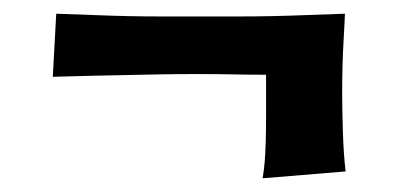

<svg xmlns="http://www.w3.org/2000/svg" viewBox="-20 -313 582 280"><path d="M363 -53Q365 -65 366 -77Q367 -89 367.5 -106Q368 -123 368 -146.5Q368 -170 368 -204Q345 -204 321 -204.5Q297 -205 267 -205Q236 -205 211 -204.5Q186 -204 162 -203.5Q138 -203 113 -202.5Q88 -202 57 -201L62 -293Q93 -292 118 -291Q143 -290 166.5 -289.5Q190 -289 215 -289Q240 -289 272 -289Q303 -289 328 -289Q353 -289 377 -289.5Q401 -290 426 -291Q451 -292 483 -293Q483 -292 482.5 -280.5Q482 -269 481 -252.5Q480 -236 479.5 -216.5Q479 -197 479 -180Q479 -154 480 -121.5Q481 -89 484 -63Z"/></svg>

Font: CantoraOne
Style: Regular
Weight: 400
Designer: Pablo Impallari, Rodrigo Fuenzalida
Foundry: Pablo Impallari
Version: Version 1.001; ttfautohint (v0.8) -G 200 -r 50